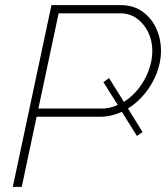

<svg xmlns="http://www.w3.org/2000/svg" viewBox="-20 -730 649 750"><path d="M181 -710H452Q502 -710 537.5 -684Q573 -658 591 -617.5Q609 -577 609 -532Q609 -488 592.5 -445Q576 -402 547 -366Q518 -330 480 -306L537 -214L515 -199L456 -293Q414 -274 371 -274H123L65 0H30ZM377 -306Q409 -306 440 -320L384 -409L406 -425L464 -332Q497 -353 522 -385Q547 -417 561 -455.5Q575 -494 575 -531Q575 -571 559 -604Q543 -637 515 -657.5Q487 -678 449 -678H209L130 -306Z"/></svg>

Font: Raleway ExtraLight
Style: Italic
Weight: 200
Italic angle: -12°
Designer: Matt McInerney, Pablo Impallari, Rodrigo Fuenzalida
Foundry: Matt McInerney, Pablo Impallari, Rodrigo Fuenzalida
Version: Version 4.026